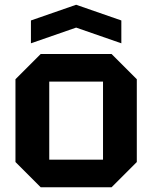

<svg xmlns="http://www.w3.org/2000/svg" viewBox="-20 -787 640 807"><path d="M45 -106V-454L151 -560H449L555 -454V-106L449 0H151ZM187 -116H413V-444H187ZM110 -605V-701L300 -767L490 -701V-605L300 -671Z"/></svg>

Font: Tektur SemiBold
Style: Regular
Weight: 600
Designer: Adam Jagosz
Foundry: Adam Jagosz
Version: Version 1.005;gftools[0.9.30]